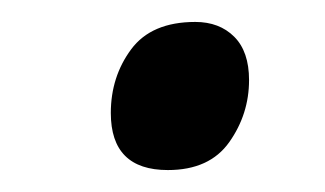

<svg xmlns="http://www.w3.org/2000/svg" viewBox="-20 -440 296 175"><path d="M133 -285Q81 -285 81 -337Q81 -370 99.5 -395Q118 -420 158 -420Q180 -420 193.5 -406.5Q207 -393 207 -367Q207 -336 189 -310.5Q171 -285 133 -285Z"/></svg>

Font: BC Sans
Style: Italic
Weight: 400
Italic angle: -12°
Designer: Monotype Design Team
Designer: Province of B.C.
Foundry: Monotype Imaging Inc.
Version: Version 2.000;GOOG;noto-source:20170915:90ef993387c0